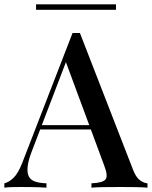

<svg xmlns="http://www.w3.org/2000/svg" viewBox="-30 -864 699 884"><path d="M338 -712 582 -84Q596 -47 614.5 -34Q633 -21 649 -20V0Q625 -2 592.5 -2.5Q560 -3 527 -3Q485 -3 449 -2.5Q413 -2 391 0V-20Q442 -22 455.5 -37.5Q469 -53 449 -104L269 -590L285 -608L119 -174Q101 -129 97.5 -99Q94 -69 102.5 -52Q111 -35 132 -28Q153 -21 184 -20V0Q154 -2 123.5 -2.5Q93 -3 66 -3Q42 -3 23.5 -2.5Q5 -2 -10 0V-20Q11 -25 32 -45Q53 -65 72 -113L304 -712Q312 -712 321 -712Q330 -712 338 -712ZM443 -288V-268H145L155 -288ZM504 -844V-819H136V-844Z"/></svg>

Font: Playfair Display Medium
Style: Regular
Weight: 500
Designer: Claus Eggers Sørensen
Foundry: Claus Eggers Sørensen
Version: Version 1.203